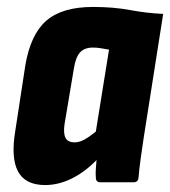

<svg xmlns="http://www.w3.org/2000/svg" viewBox="-20 -525 490 553"><path d="M110 8Q53 8 32 -31Q11 -70 24 -148L53 -337Q68 -426 113.5 -465.5Q159 -505 248 -505Q307 -505 355 -496Q403 -487 450 -485L394 -129Q389 -96 385 -67Q381 -38 379 -14Q378 0 365 0H269Q256 0 256 -14Q255 -25 256 -38Q257 -51 258 -64Q224 -29 186 -10.5Q148 8 110 8ZM195 -115Q209 -115 224 -123.5Q239 -132 256 -146L294 -382Q282 -384 271 -386Q260 -388 248 -388Q223 -388 210.5 -374Q198 -360 193 -329L166 -168Q162 -142 168.5 -128.5Q175 -115 195 -115Z"/></svg>

Font: Sofia Sans Condensed Black
Style: Italic
Weight: 900
Italic angle: -9°
Version: Version 4.100